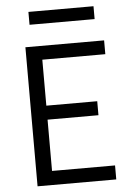

<svg xmlns="http://www.w3.org/2000/svg" viewBox="-61 -965 721 1011"><g transform="rotate(-5 300.0 -459.5)"><path d="M96 0V-735H512V-662H179V-419H448V-345H179V-74H512V0ZM472 -851H128V-919H472Z"/></g></svg>

Font: Iosevka Fixed Extended
Style: Regular
Weight: 400
Width: 7
Monospace: yes
Designer: Belleve Invis
Foundry: Belleve Invis
Version: Version 24.1.1; ttfautohint (v1.8.4)